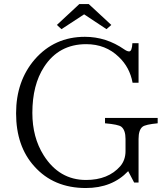

<svg xmlns="http://www.w3.org/2000/svg" viewBox="-20 -923 822 956"><path d="M647.9 -14.2 618.2 -70.8Q538.6 13.2 407.2 13.2Q247.1 13.2 150.9 -94.7Q60.1 -194.8 60.1 -358.9Q60.1 -519 152.8 -627Q251 -739.7 402.8 -739.7Q508.8 -739.7 599.1 -676.8Q613.3 -667 623 -667Q637.2 -667 639.2 -708H669.9V-511.2H640.1Q626 -587.9 571.8 -639.2Q506.3 -703.1 409.2 -703.1Q272.5 -703.1 199.2 -589.4Q141.1 -500 141.1 -360.8Q141.1 -239.3 197.3 -149.9Q274.9 -26.9 408.2 -26.9Q519 -26.9 579.1 -95.7Q605 -126.5 605 -170.9V-231Q605 -275.4 584 -292Q569.8 -303.2 502.9 -309.1V-335.9H765.1V-309.1Q704.1 -303.2 689.9 -292Q669.9 -276.4 669.9 -231V-14.2ZM375 -902.8H421.9L534.2 -798.8L510.3 -777.8L398.9 -851.6L286.1 -777.8L263.2 -798.8Z"/></svg>

Font: I.Ming
Style: Regular
Weight: 400
Designer: Ichiten Fonts Project
Version: Version 5.10 Mar 24, 2018